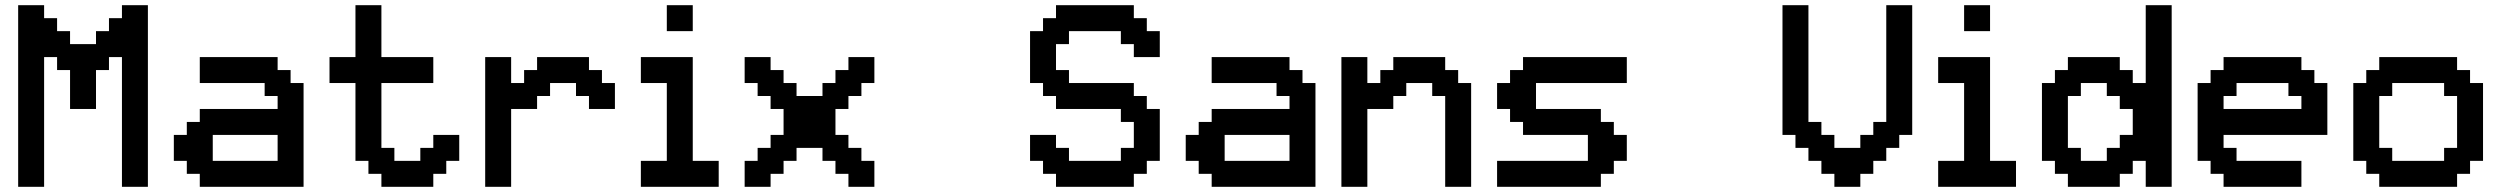

<svg xmlns="http://www.w3.org/2000/svg" viewBox="-20 -720 9640 740"><path d="M450 0H550V-700H450V-650H400V-600H350V-550H250V-600H200V-650H150V-700H50V0H150V-500H200V-450H250V-300H350V-450H400V-500H450Z M650 -100H700V-50H750V0H1150V-400H1100V-450H1050V-500H750V-400H1000V-350H1050V-300H750V-250H700V-200H650ZM800 -100V-200H1050V-100Z M1250 -400H1350V-100H1400V-50H1450V0H1650V-50H1700V-100H1750V-200H1650V-150H1600V-100H1500V-150H1450V-400H1650V-500H1450V-700H1350V-500H1250Z M1850 0H1950V-300H2050V-350H2100V-400H2200V-350H2250V-300H2350V-400H2300V-450H2250V-500H2050V-450H2000V-400H1950V-500H1850Z M2450 0H2750V-100H2650V-500H2450V-400H2550V-100H2450ZM2550 -600H2650V-700H2550Z M2850 0H2950V-50H3000V-100H3050V-150H3150V-100H3200V-50H3250V0H3350V-100H3300V-150H3250V-200H3200V-300H3250V-350H3300V-400H3350V-500H3250V-450H3200V-400H3150V-350H3050V-400H3000V-450H2950V-500H2850V-400H2900V-350H2950V-300H3000V-200H2950V-150H2900V-100H2850Z M3950 -100H4000V-50H4050V0H4350V-50H4400V-100H4450V-300H4400V-350H4350V-400H4100V-450H4050V-550H4100V-600H4300V-550H4350V-500H4450V-600H4400V-650H4350V-700H4050V-650H4000V-600H3950V-400H4000V-350H4050V-300H4300V-250H4350V-150H4300V-100H4100V-150H4050V-200H3950Z M4550 -100H4600V-50H4650V0H5050V-400H5000V-450H4950V-500H4650V-400H4900V-350H4950V-300H4650V-250H4600V-200H4550ZM4700 -100V-200H4950V-100Z M5550 0H5650V-400H5600V-450H5550V-500H5350V-450H5300V-400H5250V-500H5150V0H5250V-300H5350V-350H5400V-400H5500V-350H5550Z M5750 0H6150V-50H6200V-100H6250V-200H6200V-250H6150V-300H5900V-400H6250V-500H5850V-450H5800V-400H5750V-300H5800V-250H5850V-200H6100V-100H5750Z M7250 -250H7200V-200H7150V-150H7050V-200H7000V-250H6950V-700H6850V-200H6900V-150H6950V-100H7000V-50H7050V0H7150V-50H7200V-100H7250V-150H7300V-200H7350V-700H7250Z M7450 0H7750V-100H7650V-500H7450V-400H7550V-100H7450ZM7550 -600H7650V-700H7550Z M8150 0V-50H8200V-100H8250V0H8350V-700H8250V-400H8200V-450H8150V-500H7950V-450H7900V-400H7850V-100H7900V-50H7950V0ZM8000 -100V-150H7950V-350H8000V-400H8100V-350H8150V-300H8200V-200H8150V-150H8100V-100Z M8850 0V-100H8600V-150H8550V-200H8950V-400H8900V-450H8850V-500H8550V-450H8500V-400H8450V-100H8500V-50H8550V0ZM8550 -300V-350H8600V-400H8800V-350H8850V-300Z M9450 0V-50H9500V-100H9550V-400H9500V-450H9450V-500H9150V-450H9100V-400H9050V-100H9100V-50H9150V0ZM9200 -100V-150H9150V-350H9200V-400H9400V-350H9450V-150H9400V-100Z"/></svg>

Font: Matrix Sans Video
Style: Regular
Weight: 400
Designer: Brad Neil
Version: Version 1.100